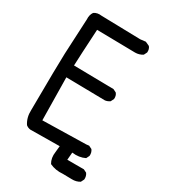

<svg xmlns="http://www.w3.org/2000/svg" viewBox="-206 -829 912 1039"><g transform="rotate(30 250.0 -309.0)"><path d="M360.4 113.3Q315.4 117.2 278.3 99.6Q260.7 70.3 266.6 31.2L270.5 -7.8L87.9 -5.9Q72.3 -7.8 60.5 -17.6Q37.1 -52.7 39.1 -99.6Q41 -387.7 43.9 -455.1Q46.9 -522.5 54.7 -675.8Q52.7 -703.1 66.4 -722.7Q85.9 -736.3 113.3 -732.4L358.4 -726.6L391.6 -730.5L417 -718.8Q428.7 -705.1 426.8 -683.6L417 -664.1Q395.5 -650.4 370.1 -650.4Q344.7 -650.4 130.9 -654.3Q121.1 -483.4 119.1 -424.8L368.2 -420.9L387.7 -411.1Q399.4 -397.5 397.5 -376L387.7 -356.4Q374 -346.7 358.4 -344.7L115.2 -348.6L119.1 -82L389.6 -87.9L407.2 -89.8L426.8 -80.1Q438.5 -64.5 436.5 -43L426.8 -23.4Q391.6 -5.9 346.7 -11.7L342.8 35.2H446.3L465.8 44.9Q477.5 60.5 475.6 82L465.8 101.6Q444.3 115.2 416 114.3Q387.7 113.3 360.4 113.3Z"/></g></svg>

Font: JasonHandwriting1
Style: Regular
Weight: 400
Version: Version 1.48.20